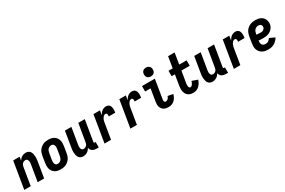

<svg xmlns="http://www.w3.org/2000/svg" viewBox="117 -1981 4766 3215"><g transform="rotate(-30 2500.0 -373.5)"><path d="M2 0 88 -520H213L201 -451Q212 -468 226.5 -483Q241 -498 258 -508Q275 -518 294.5 -523Q314 -528 333 -528Q358 -528 380.5 -518Q403 -508 416 -488.5Q429 -469 435 -445.5Q441 -422 442.5 -397Q444 -372 441.5 -347Q439 -322 435 -297L386 0H261L313 -314Q315 -326 316.5 -338Q318 -350 316.5 -361.5Q315 -373 312.5 -384Q310 -395 304 -404.5Q298 -414 287.5 -418.5Q277 -423 265 -423Q250 -423 234.5 -416.5Q219 -410 208 -398Q197 -386 191.5 -371Q186 -356 183 -341L127 0Z M706 8Q676 8 647.5 2Q619 -4 595.5 -19Q572 -34 556 -56.5Q540 -79 532.5 -106.5Q525 -134 525.5 -164Q526 -194 531 -223L550 -343Q555 -368 563 -393Q571 -418 586 -440Q601 -462 622 -479.5Q643 -497 667 -508.5Q691 -520 716.5 -524Q742 -528 767 -528Q797 -528 825.5 -522Q854 -516 877.5 -501Q901 -486 917.5 -463.5Q934 -441 941.5 -413.5Q949 -386 948.5 -356Q948 -326 943 -297L923 -177Q919 -152 911 -127Q903 -102 887.5 -80Q872 -58 851.5 -40.5Q831 -23 807 -11.5Q783 0 757 4Q731 8 706 8ZM708 -97Q726 -97 743 -105Q760 -113 772.5 -127Q785 -141 791.5 -158.5Q798 -176 801 -194L821 -314Q823 -326 824 -338.5Q825 -351 824 -363Q823 -375 819 -386Q815 -397 807.5 -406Q800 -415 789 -419Q778 -423 766 -423Q748 -423 730.5 -415Q713 -407 700.5 -393Q688 -379 682 -361.5Q676 -344 673 -326L653 -206Q651 -194 650 -181.5Q649 -169 650 -157Q651 -145 654.5 -134Q658 -123 665.5 -114Q673 -105 684.5 -101Q696 -97 708 -97Z M1140 8Q1115 8 1093 -2Q1071 -12 1057.5 -31.5Q1044 -51 1038.5 -74.5Q1033 -98 1031 -123Q1029 -148 1031.5 -173Q1034 -198 1039 -223L1088 -520H1213L1161 -206Q1159 -194 1157.5 -182Q1156 -170 1157 -158.5Q1158 -147 1160.5 -136Q1163 -125 1169 -115.5Q1175 -106 1186 -101.5Q1197 -97 1209 -97Q1224 -97 1239.5 -103.5Q1255 -110 1266 -122Q1277 -134 1282.5 -149Q1288 -164 1290 -179L1347 -520H1472L1405 -116Q1404 -108 1409 -102.5Q1414 -97 1421 -97H1438V8H1403Q1381 8 1360 4Q1339 0 1321 -10.5Q1303 -21 1291.5 -39Q1280 -57 1278 -78Q1267 -59 1252.5 -42.5Q1238 -26 1219.5 -14.5Q1201 -3 1180.5 2.5Q1160 8 1140 8Z M1554 0 1640 -520H1766L1752 -434Q1762 -453 1775.5 -470.5Q1789 -488 1806.5 -501.5Q1824 -515 1844.5 -521.5Q1865 -528 1885 -528Q1905 -528 1922 -521.5Q1939 -515 1950 -501Q1961 -487 1966.5 -469.5Q1972 -452 1973 -433.5Q1974 -415 1972.5 -396Q1971 -377 1968 -358H1842Q1844 -368 1844.5 -378.5Q1845 -389 1842.5 -399Q1840 -409 1833 -416Q1826 -423 1816 -423Q1803 -423 1790.5 -416.5Q1778 -410 1768.5 -399Q1759 -388 1752.5 -376Q1746 -364 1741.5 -351Q1737 -338 1734 -325Q1731 -312 1729 -299L1680 0Z M2054 0 2140 -520H2266L2252 -434Q2262 -453 2275.5 -470.5Q2289 -488 2306.5 -501.5Q2324 -515 2344.5 -521.5Q2365 -528 2385 -528Q2405 -528 2422 -521.5Q2439 -515 2450 -501Q2461 -487 2466.5 -469.5Q2472 -452 2473 -433.5Q2474 -415 2472.5 -396Q2471 -377 2468 -358H2342Q2344 -368 2344.5 -378.5Q2345 -389 2342.5 -399Q2340 -409 2333 -416Q2326 -423 2316 -423Q2303 -423 2290.5 -416.5Q2278 -410 2268.5 -399Q2259 -388 2252.5 -376Q2246 -364 2241.5 -351Q2237 -338 2234 -325Q2231 -312 2229 -299L2180 0Z M2793 8Q2768 8 2744.5 3.5Q2721 -1 2701.5 -12.5Q2682 -24 2668 -42.5Q2654 -61 2647 -83Q2640 -105 2640.5 -129.5Q2641 -154 2645 -179L2684 -415H2578L2579 -520H2827L2768 -162Q2766 -151 2765 -141Q2764 -131 2766.5 -121Q2769 -111 2776 -104Q2783 -97 2793 -97Q2806 -97 2818.5 -102Q2831 -107 2841 -116.5Q2851 -126 2857 -138Q2863 -150 2866 -162L2967 -143Q2959 -113 2944 -85Q2929 -57 2906 -35Q2883 -13 2852.5 -2.5Q2822 8 2793 8ZM2790 -585Q2770 -585 2751 -592.5Q2732 -600 2720.5 -615Q2709 -630 2706 -650Q2703 -670 2706 -691Q2708 -705 2716 -718Q2724 -731 2736 -739.5Q2748 -748 2762 -751.5Q2776 -755 2790 -755Q2810 -755 2828.5 -747.5Q2847 -740 2858.5 -725Q2870 -710 2873.5 -690Q2877 -670 2873 -649Q2871 -635 2863.5 -622Q2856 -609 2844 -600.5Q2832 -592 2818 -588.5Q2804 -585 2790 -585Z M3271 8Q3243 8 3217.5 2Q3192 -4 3172 -19Q3152 -34 3139 -56Q3126 -78 3120.5 -103Q3115 -128 3115.5 -155Q3116 -182 3120 -209L3154 -415H3091V-520H3172L3207 -735H3333L3298 -520H3441V-415H3280L3243 -192Q3242 -182 3241 -172.5Q3240 -163 3240 -153.5Q3240 -144 3241 -135Q3242 -126 3245 -117.5Q3248 -109 3255 -103Q3262 -97 3271 -97Q3285 -97 3297 -106.5Q3309 -116 3317 -128.5Q3325 -141 3330 -154Q3335 -167 3339 -181L3448 -143Q3442 -124 3433 -105Q3424 -86 3411.5 -68.5Q3399 -51 3383.5 -36Q3368 -21 3349.5 -11Q3331 -1 3310.5 3.5Q3290 8 3271 8Z M3640 8Q3615 8 3593 -2Q3571 -12 3557.5 -31.5Q3544 -51 3538.5 -74.5Q3533 -98 3531 -123Q3529 -148 3531.5 -173Q3534 -198 3539 -223L3588 -520H3713L3661 -206Q3659 -194 3657.5 -182Q3656 -170 3657 -158.5Q3658 -147 3660.5 -136Q3663 -125 3669 -115.5Q3675 -106 3686 -101.5Q3697 -97 3709 -97Q3724 -97 3739.5 -103.5Q3755 -110 3766 -122Q3777 -134 3782.5 -149Q3788 -164 3790 -179L3847 -520H3972L3905 -116Q3904 -108 3909 -102.5Q3914 -97 3921 -97H3938V8H3903Q3881 8 3860 4Q3839 0 3821 -10.5Q3803 -21 3791.5 -39Q3780 -57 3778 -78Q3767 -59 3752.5 -42.5Q3738 -26 3719.5 -14.5Q3701 -3 3680.5 2.5Q3660 8 3640 8Z M4054 0 4140 -520H4266L4252 -434Q4262 -453 4275.5 -470.5Q4289 -488 4306.5 -501.5Q4324 -515 4344.5 -521.5Q4365 -528 4385 -528Q4405 -528 4422 -521.5Q4439 -515 4450 -501Q4461 -487 4466.5 -469.5Q4472 -452 4473 -433.5Q4474 -415 4472.5 -396Q4471 -377 4468 -358H4342Q4344 -368 4344.5 -378.5Q4345 -389 4342.5 -399Q4340 -409 4333 -416Q4326 -423 4316 -423Q4303 -423 4290.5 -416.5Q4278 -410 4268.5 -399Q4259 -388 4252.5 -376Q4246 -364 4241.5 -351Q4237 -338 4234 -325Q4231 -312 4229 -299L4180 0Z M4722 8Q4691 8 4661 2.5Q4631 -3 4606 -17Q4581 -31 4562.5 -53.5Q4544 -76 4534.5 -103.5Q4525 -131 4525.5 -162Q4526 -193 4531 -223L4550 -343Q4555 -368 4563 -393Q4571 -418 4586 -440.5Q4601 -463 4622.5 -480.5Q4644 -498 4668.5 -509Q4693 -520 4718 -524Q4743 -528 4768 -528Q4795 -528 4820.5 -524Q4846 -520 4868.5 -509.5Q4891 -499 4909.5 -482.5Q4928 -466 4938 -443.5Q4948 -421 4952 -395.5Q4956 -370 4952 -344Q4948 -321 4937.5 -299.5Q4927 -278 4910 -260.5Q4893 -243 4872.5 -230.5Q4852 -218 4829 -211Q4806 -204 4784 -202Q4762 -200 4739 -200Q4717 -200 4694.5 -200.5Q4672 -201 4650 -204Q4647 -184 4648.5 -164.5Q4650 -145 4658.5 -129Q4667 -113 4685 -104.5Q4703 -96 4723 -96Q4737 -96 4751.5 -99Q4766 -102 4779 -110Q4792 -118 4802.5 -130Q4813 -142 4820 -155L4923 -108Q4907 -82 4885.5 -59Q4864 -36 4837 -20.5Q4810 -5 4780.5 1.5Q4751 8 4722 8ZM4752 -302Q4765 -302 4778 -305Q4791 -308 4802 -315.5Q4813 -323 4821 -334.5Q4829 -346 4831 -359Q4833 -373 4829.5 -386Q4826 -399 4817.5 -408Q4809 -417 4796 -420.5Q4783 -424 4769 -424Q4751 -424 4733 -417Q4715 -410 4701.5 -395.5Q4688 -381 4681 -363Q4674 -345 4671 -327L4668 -307Q4678 -306 4688.5 -305.5Q4699 -305 4709.5 -304.5Q4720 -304 4730.5 -303Q4741 -302 4752 -302Z"/></g></svg>

Font: Iosevka Curly Extrabold
Style: Italic
Weight: 800
Italic angle: -9°
Monospace: yes
Designer: Belleve Invis
Foundry: Belleve Invis
Version: Version 22.1.2; ttfautohint (v1.8.4)